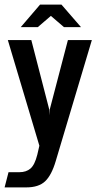

<svg xmlns="http://www.w3.org/2000/svg" viewBox="-36 -644 423 834"><path d="M-16 170 1 104H48Q78 104 96.5 88Q115 72 126 28L135 -11L-2 -470H100L178 -168L179 -143L180 -168L259 -470H363L206 56Q188 117 160 143.5Q132 170 78 170ZM54 -526 138 -624H231L316 -526H242L185 -575L128 -526Z"/></svg>

Font: Smooch Sans Thin
Style: Bold
Weight: 700
Version: Version 1.010